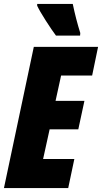

<svg xmlns="http://www.w3.org/2000/svg" viewBox="-25 -951 516 971"><path d="M146 -714H471L441 -569H284L256 -441H402L371 -297H226L193 -147H351L320 0H-5ZM163 -922V-931H343Q359 -854 381 -784L380 -771H258Q237 -799 206 -847.5Q175 -896 163 -922Z"/></svg>

Font: Noto Sans UI CondBlack
Style: Italic
Weight: 900
Width: 3
Italic angle: -12°
Designer: Monotype Design Team
Foundry: Monotype Imaging Inc.
Version: Version 1.001